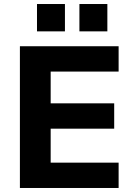

<svg xmlns="http://www.w3.org/2000/svg" viewBox="-20 -935 671 955"><path d="M79 0V-705H570V-579H232V-421H548V-295H232V-126H570V0ZM375 -779V-915H514V-779ZM164 -779V-915H303V-779Z"/></svg>

Font: Nunito Sans 10pt ExtraBold
Style: Regular
Weight: 800
Designer: Vernon Adams
Foundry: Vernon Adams
Version: Version 3.101;gftools[0.9.27]